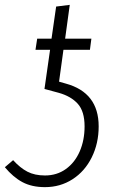

<svg xmlns="http://www.w3.org/2000/svg" viewBox="-20 -763 488 790"><path d="M386 -243Q386 -173 357.5 -115.5Q329 -58 278.5 -25.5Q228 7 165 7Q111 7 72.5 -13.5Q34 -34 0 -75L34 -104Q63 -72 93 -56.5Q123 -41 165 -41Q214 -41 251 -67.5Q288 -94 308 -140Q328 -186 328 -243Q328 -305 300 -336Q272 -367 222 -381L163 -397L186 -558H126L133 -604H192L211 -736L267 -743L248 -604H356L350 -558H241L223 -427L251 -419Q386 -382 386 -243Z"/></svg>

Font: Fira Sans Condensed Light
Style: Italic
Weight: 300
Width: 3
Italic angle: -8°
Designer: Carrois Corporate & Edenspiekermann AG
Foundry: Carrois Corporate GbR & Edenspiekermann AG
Version: Version 4.203